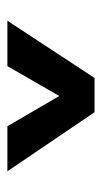

<svg xmlns="http://www.w3.org/2000/svg" viewBox="105 -770 282 533"><g transform="rotate(90 246.5 -503.0)"><path d="M37 -382 196 -624H291L455 -382H330L246 -526L163 -382Z"/></g></svg>

Font: Kanit Medium
Style: Regular
Weight: 500
Designer: Katatrad Team
Foundry: CadsonDemak
Version: Version 2.000; ttfautohint (v1.8.3)